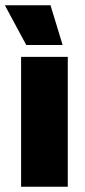

<svg xmlns="http://www.w3.org/2000/svg" viewBox="-34 -708 324 728"><path d="M46 0V-492.5H223V0ZM157.5 -688 203 -539V-537.5H65.5L-14.5 -686V-688Z"/></svg>

Font: Anek Odia ExtraBold
Style: Regular
Weight: 800
Designer: Yesha Goshar & Mahesh Sahu (Odia), Yesha Goshar (Latin)
Foundry: Ek Type
Version: Version 1.003